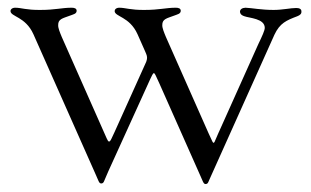

<svg xmlns="http://www.w3.org/2000/svg" viewBox="-20 -456 801 495"><path d="M259.2 -14.2 367.5 -252.5 372.2 -262.1C375.7 -269.2 377.8 -269.2 381.4 -261.4L390.6 -241.5L497.2 -1.4L502.8 11.4C505 16 506.7 18.5 509.9 18.5C513.5 18.5 515.6 16.7 517 13.5L522.7 0.7L687.5 -366.5C701.7 -396.7 718.4 -403.4 746.4 -414.1C753.6 -416.9 757.5 -420.5 757.1 -426.1C757.5 -433.2 751.1 -435.4 743.6 -435.4C729.4 -435.4 708.5 -430.4 685.4 -430.4C653.1 -430.4 630 -435.4 612.9 -436.1C604.8 -435.7 599.1 -432.5 598.7 -426.1C599.1 -419 604.4 -415.8 610.1 -414.1C622.2 -409.4 662.6 -408.4 662.6 -384.2C662.6 -377.5 655.9 -362.9 646.3 -343L544.7 -116.5L544 -115.1L533 -89.8C530.5 -86.3 529.1 -87.4 526.3 -93.8L517.8 -112.2L407.7 -360.8C402.7 -372.9 398.1 -383.9 398.4 -391.3C398.1 -407 410.2 -408.7 428.3 -415.5C437.1 -419 446 -420.1 446 -428.3C446 -434.7 439.3 -436.1 433.2 -436.1C407.7 -436.1 391.3 -430.4 352.3 -430.4C316.4 -430 303.3 -436.1 287.6 -436.1C279.8 -436.1 275.6 -431.8 275.6 -427.6C275.6 -412.6 313.9 -413.7 334.5 -367.9L354 -323.9L356.9 -317.1C360.1 -309.7 359.7 -304 356.9 -296.5L275.6 -116.1L267.8 -99.4C262.4 -87.7 259.6 -88.8 255 -99.4L139.2 -360.8C134.2 -372.9 129.6 -383.9 130 -391.3C129.6 -407 141.7 -408.7 159.8 -415.5C168.7 -419 177.6 -420.1 177.6 -428.3C177.6 -434.7 170.8 -436.1 164.8 -436.1C139.2 -436.1 122.9 -430.4 83.8 -430.4C47.9 -430 34.8 -436.1 19.2 -436.1C11.4 -436.1 7.1 -431.8 7.1 -427.6C7.1 -412.6 45.5 -413.7 66.1 -367.9L225.5 -8.9L233.7 9.9C235.8 14.6 237.6 17 240.8 17C244.3 17 246.4 15.3 247.9 12.1Z"/></svg>

Font: Margiela Serif Light
Style: Regular
Weight: 300
Designer: Andreas Faust, Stefan Endress
Version: Version 1.002;FEAKit 1.0